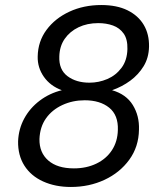

<svg xmlns="http://www.w3.org/2000/svg" viewBox="-20 -732 646 764"><path d="M262 12Q200 12 151.5 -10Q103 -32 77 -73Q51 -114 52 -170Q54 -219 76.5 -260.5Q99 -302 138 -331.5Q177 -361 226 -373Q180 -390 154.5 -426.5Q129 -463 130 -507Q131 -567 165 -613Q199 -659 256 -685.5Q313 -712 383 -712Q445 -712 487.5 -691Q530 -670 552 -633Q574 -596 573 -546Q572 -502 551.5 -468.5Q531 -435 498.5 -411Q466 -387 426 -373Q482 -357 508.5 -314Q535 -271 533 -216Q532 -148 494.5 -96.5Q457 -45 396 -16.5Q335 12 262 12ZM274 -62Q324 -62 363.5 -81Q403 -100 425.5 -134.5Q448 -169 449 -215Q451 -274 414.5 -303.5Q378 -333 317 -333Q269 -333 228 -314Q187 -295 163 -261Q139 -227 137 -179Q136 -125 172 -93.5Q208 -62 274 -62ZM336 -403Q373 -403 407 -417.5Q441 -432 463.5 -462Q486 -492 487 -537Q488 -576 472 -598.5Q456 -621 429.5 -630.5Q403 -640 371 -640Q327 -640 292.5 -623.5Q258 -607 237.5 -577.5Q217 -548 216 -507Q214 -455 248.5 -429Q283 -403 336 -403Z"/></svg>

Font: DM Sans 18pt
Style: Italic
Weight: 400
Italic angle: -10°
Designer: Colophon Foundry, Jonny Pinhorn
Foundry: Colophon Foundry
Version: Version 4.004;gftools[0.9.30]